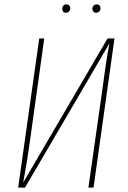

<svg xmlns="http://www.w3.org/2000/svg" viewBox="-20 -857 584 877"><path d="M279.8 -798.8Q272.9 -798.8 268.6 -804Q264.2 -809.1 264.2 -815.9Q264.2 -825.2 269.3 -831.1Q274.4 -836.9 284.2 -836.9Q291.5 -836.9 296.1 -832Q300.8 -827.1 300.8 -819.8Q300.8 -811 295.2 -804.9Q289.6 -798.8 279.8 -798.8ZM418.9 -798.8Q411.6 -798.8 406.7 -804Q401.9 -809.1 401.9 -815.9Q401.9 -825.2 407.5 -831.1Q413.1 -836.9 422.9 -836.9Q430.2 -836.9 434.6 -832Q439 -827.1 439 -819.8Q439 -811 433.6 -804.9Q428.2 -798.8 418.9 -798.8ZM502.9 -681.2 407.2 0H383.8L449.2 -459Q465.8 -587.9 480 -659.2L94.2 0H63L159.2 -681.2H182.1L117.2 -215.8Q105 -125.5 85.9 -22.9L471.2 -681.2Z"/></svg>

Font: Fira Sans Compressed Thin
Style: Italic
Weight: 100
Width: 3
Italic angle: -8°
Designer: Carrois Corporate & Edenspiekermann AG
Foundry: Carrois Corporate GbR & Edenspiekermann AG
Version: Version 4.203;PS 004.203;hotconv 1.0.88;makeotf.lib2.5.64775